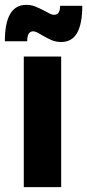

<svg xmlns="http://www.w3.org/2000/svg" viewBox="-24 -771 359 791"><path d="M74 -538H228V0H74ZM228 -598Q207 -598 190 -605Q173 -612 149 -626Q124 -642 113 -642Q88 -642 88 -601H-4Q-4 -751 84 -751Q104 -751 120.5 -744.5Q137 -738 162 -725Q172 -719 181.5 -714.5Q191 -710 198 -710Q212 -710 217.5 -719Q223 -728 224 -747H315Q315 -674 294 -636Q273 -598 228 -598Z"/></svg>

Font: Argentum Sans SemiBold
Style: Regular
Weight: 600
Designer: Julieta Ulanovsky (Modified by Cristiano Sobral)
Foundry: Julieta Ulanovsky
Version: Version 5.001;November 22, 2018;FontCreator 11.5.0.2425 64-b